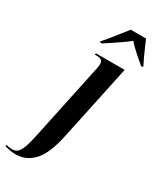

<svg xmlns="http://www.w3.org/2000/svg" viewBox="-370 -847 976 1167"><g transform="rotate(30 117.5 -263.0)"><path d="M-45 240Q-68 240 -85 237Q-102 234 -124 228L-121 218Q-103 224 -79 224Q-54 224 -38.5 207Q-23 190 -11 151Q1 112 14 47L115 -431Q119 -449 122 -463Q125 -477 125 -489Q125 -509 115 -517.5Q105 -526 76 -526H68L71 -536H272L159 -4Q131 128 79.5 184Q28 240 -45 240ZM58 -613Q88 -647 121 -689Q154 -731 182 -766H289Q298 -746 310.5 -716.5Q323 -687 336.5 -658.5Q350 -630 359 -613L358 -606H347Q308 -638 278.5 -665Q249 -692 229 -715Q201 -692 157 -662.5Q113 -633 72 -606H58Z"/></g></svg>

Font: Noto Serif Display ExtraCondensed
Style: Bold Italic
Weight: 700
Width: 2
Italic angle: -12°
Designer: Monotype Design Team
Foundry: Monotype Imaging Inc.
Version: Version 2.009